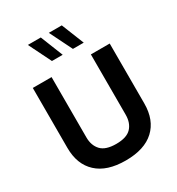

<svg xmlns="http://www.w3.org/2000/svg" viewBox="-223 -1108 1158 1254"><g transform="rotate(-30 356.0 -481.0)"><path d="M504.4 -254.4C504.4 -213.4 493.2 -180.7 470.2 -156.2C447.3 -131.8 409.7 -119.6 356.4 -119.6C303.7 -119.6 265.6 -131.8 242.7 -156.2C219.7 -180.7 208 -213.4 208 -254.4V-709H66.4V-257.3C66.4 -173.8 91.3 -109.4 141.1 -63.5C190.4 -17.6 262.2 5.4 356.4 5.4C450.7 5.4 522.9 -17.6 572.3 -63.5C621.6 -109.4 646.5 -173.8 646.5 -257.3V-709H504.4ZM276.4 -968.3H178.7L262.7 -798.8H343.8ZM434.6 -968.3H336.9L420.9 -798.8H502.4Z"/></g></svg>

Font: Estedad Bold
Style: Regular
Weight: 700
Designer: Amin Abedi
Version: Version 7.3